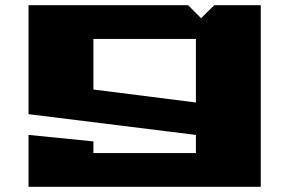

<svg xmlns="http://www.w3.org/2000/svg" viewBox="-20 -550 1115 740"><path d="M90 -30 340 -5V40H735V-30L90 -110V-530H705L755 -480L806 -530H985V170H90ZM340 -205 735 -155V-400H340Z"/></svg>

Font: Stalinist One
Style: Regular
Weight: 400
Designer: Jovanny Lemonad
Foundry: Alexey Maslov, Jovanny Lemonad
Version: Version 3.004